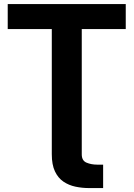

<svg xmlns="http://www.w3.org/2000/svg" viewBox="-20 -748 676 972"><path d="M393.9 0V33.4Q393.9 65.3 418 75.4Q442.1 85.4 471.3 85.5H502.1V204.1H431.1Q395.7 204.1 362 197Q328.3 189.9 301.1 171.5Q273.9 153 258.1 119.5Q242.2 85.9 242.2 33.2V0ZM19.1 -600.8V-727.5H616.6V-600.8H393.9V0H242.2V-600.8Z"/></svg>

Font: Inter Tight
Style: Regular
Weight: 400
Designer: Rasmus Andersson
Foundry: rsms
Version: Version 3.002